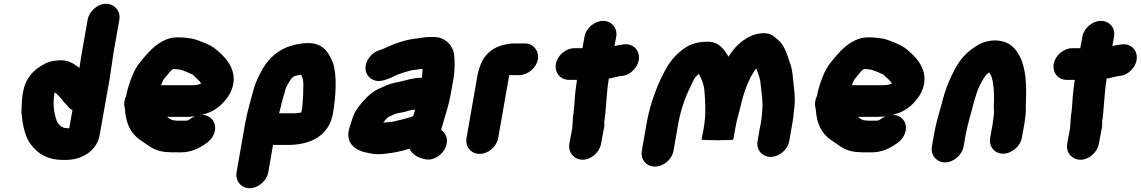

<svg xmlns="http://www.w3.org/2000/svg" viewBox="-20 -777 6012 1012"><path d="M578 -497 609 -673C617 -718 584 -757 539 -757C494 -757 450 -718 442 -673L411 -497C407 -473 402 -444 399 -419L388 -427C364 -445 332 -463 288 -459C247 -456 223 -447 192 -427C135 -391 102 -338 96 -251C95 -224 93 -206 93 -183C99 -121 111 -54 144 -14C179 32 228 66 316 66C327 66 338 66 347 65C421 59 491 13 505 -64L558 -362C565 -404 571 -455 578 -497ZM362 -197 345 -101C340 -101 334 -101 329 -102C303 -102 285 -124 278 -143C264 -185 257 -228 268 -290C284 -281 294 -265 306 -254L316 -240C320 -235 327 -228 334 -221L343 -210C348 -205 355 -200 362 -197Z M929 -410C930 -410 931 -410 932 -409C955 -403 977 -392 997 -383C1011 -366 1030 -356 1040 -336C1030 -333 1020 -329 1009 -329C1002 -328 995 -328 987 -328H829L833 -338C838 -350 839 -354 846 -363L866 -387C872 -395 883 -408 892 -413H898C908 -413 919 -411 929 -410ZM962 -141H921C918 -141 912 -141 905 -142C883 -142 873 -152 861 -161H957C975 -161 992 -162 1008 -164L995 -158C987 -152 980 -149 971 -143C969 -143 964 -141 962 -141ZM1043 -172C1051 -174 1058 -176 1065 -178C1119 -193 1168 -239 1194 -288C1244 -391 1179 -467 1124 -512C1101 -533 1076 -544 1045 -556C1022 -565 1002 -574 972 -576L958 -578C949 -579 939 -580 930 -580H910C893 -580 875 -576 857 -569C811 -551 776 -517 744 -480L721 -452C701 -428 688 -405 676 -374C663 -341 652 -311 645 -271C636 -253 631 -230 638 -206C639 -193 641 -182 642 -170C653 -102 682 -61 734 -29L750 -18C754 -15 759 -12 763 -9C788 9 824 25 871 25C880 26 886 26 891 26H933C987 26 1029 5 1063 -19C1084 -32 1099 -49 1108 -72C1129 -128 1093 -171 1043 -172Z M1563 -382C1564 -382 1566 -382 1567 -383C1575 -369 1579 -352 1579 -331C1579 -293 1577 -251 1573 -209L1568 -184C1559 -183 1547 -181 1538 -180H1451C1453 -188 1455 -195 1457 -202L1464 -232C1469 -251 1475 -273 1481 -292C1486 -320 1503 -343 1516 -363C1520 -366 1528 -376 1534 -376C1544 -378 1552 -382 1563 -382ZM1296 215C1341 215 1386 176 1394 131L1419 -13H1496C1623 -13 1715 -65 1735 -180C1750 -266 1758 -381 1734 -448C1713 -499 1684 -550 1604 -550C1582 -550 1561 -547 1542 -543L1519 -537C1452 -519 1399 -474 1365 -415C1347 -382 1329 -350 1317 -307C1302 -249 1284 -192 1272 -126L1227 131C1219 176 1251 215 1296 215Z M2207 -414C2207 -407 2207 -401 2206 -396C2205 -387 2206 -376 2204 -367H2198C2158 -367 2118 -353 2082 -345C2049 -340 2024 -331 1996 -318L1976 -309C1947 -296 1920 -273 1898 -248C1883 -230 1869 -215 1857 -195C1842 -172 1834 -141 1824 -110C1795 -28 1848 16 1915 28C1937 33 1964 38 1992 35C2030 32 2066 26 2099 18L2134 8C2135 8 2137 8 2138 7C2152 35 2181 54 2216 61C2263 75 2312 39 2328 1C2347 -42 2329 -76 2305 -92C2307 -102 2310 -109 2313 -119L2319 -140C2330 -181 2346 -226 2354 -272L2367 -345C2377 -390 2380 -462 2371 -503C2360 -544 2323 -582 2266 -582H2247C2226 -582 2200 -578 2182 -575C2109 -568 2051 -543 1996 -518C1967 -509 1946 -500 1927 -475C1876 -408 1927 -334 1999 -353C2022 -359 2048 -369 2068 -381C2083 -386 2097 -392 2111 -396C2128 -400 2151 -409 2171 -409C2186 -412 2192 -413 2207 -414ZM2168 -199C2165 -189 2161 -176 2158 -165C2139 -157 2120 -154 2099 -147L2081 -143C2068 -139 2050 -134 2033 -134C2024 -133 2013 -132 2002 -131H2000C2007 -140 2016 -151 2025 -159C2025 -160 2025 -160 2026 -160L2048 -170C2065 -180 2091 -183 2112 -187C2131 -192 2146 -199 2168 -199Z M2606 -50 2664 -381H2716C2761 -381 2807 -419 2815 -464C2823 -509 2791 -548 2746 -548H2684C2673 -548 2661 -546 2646 -543C2585 -532 2536 -496 2514 -438L2505 -413C2502 -403 2499 -391 2496 -376L2439 -50C2431 -4 2462 34 2508 34C2554 34 2598 -4 2606 -50Z M3061 -584 3050 -523H3008C2962 -523 2918 -485 2910 -440C2902 -395 2933 -356 2979 -356H3021C3018 -337 3015 -312 3013 -296C3008 -254 3008 -208 3001 -167C3000 -159 2999 -150 2999 -141C2997 -127 2998 -113 2996 -100L2981 -19C2973 26 3006 65 3051 65C3096 65 3140 26 3148 -19L3165 -111C3166 -119 3165 -128 3165 -137C3167 -149 3169 -159 3169 -168C3172 -184 3172 -202 3174 -220C3179 -268 3180 -312 3189 -363C3193 -364 3196 -364 3199 -364C3215 -368 3232 -373 3249 -376L3261 -377C3284 -380 3304 -391 3321 -410C3377 -470 3340 -553 3267 -543L3254 -541C3242 -540 3231 -537 3219 -534L3228 -584C3236 -629 3204 -667 3159 -667C3114 -667 3069 -629 3061 -584Z M3530 17 3556 -131C3571 -214 3600 -283 3631 -345C3639 -364 3649 -376 3663 -388C3678 -361 3687 -340 3692 -308C3697 -246 3703 -177 3689 -100L3678 -42C3678 -39 3706 -38 3761 -38C3817 -38 3845 -39 3845 -42L3856 -102C3863 -143 3867 -152 3881 -207C3900 -291 3925 -362 3966 -417C3973 -394 3982 -376 3987 -352C3990 -335 3993 -290 3996 -275L3998 -251C4000 -228 3999 -201 3996 -175L3993 -145C3991 -127 3987 -113 3984 -97L3973 -33C3965 12 3997 50 4042 50C4087 50 4132 12 4140 -33L4151 -97C4156 -124 4163 -160 4164 -189L4168 -219C4172 -274 4165 -311 4160 -360C4157 -398 4152 -427 4140 -456C4129 -491 4116 -528 4095 -553C4086 -564 4070 -575 4058 -586C4029 -611 3972 -604 3933 -585C3885 -561 3849 -526 3820 -478C3798 -516 3768 -559 3708 -557C3646 -557 3604 -539 3567 -507C3530 -476 3502 -441 3479 -393L3472 -378C3466 -368 3459 -354 3451 -335C3425 -274 3403 -208 3389 -131L3363 17C3355 63 3386 101 3432 101C3478 101 3522 63 3530 17Z M4570 -410C4571 -410 4572 -410 4573 -409C4596 -403 4618 -392 4638 -383C4652 -366 4671 -356 4681 -336C4671 -333 4661 -329 4650 -329C4643 -328 4636 -328 4628 -328H4470L4474 -338C4479 -350 4480 -354 4487 -363L4507 -387C4513 -395 4524 -408 4533 -413H4539C4549 -413 4560 -411 4570 -410ZM4603 -141H4562C4559 -141 4553 -141 4546 -142C4524 -142 4514 -152 4502 -161H4598C4616 -161 4633 -162 4649 -164L4636 -158C4628 -152 4621 -149 4612 -143C4610 -143 4605 -141 4603 -141ZM4684 -172C4692 -174 4699 -176 4706 -178C4760 -193 4809 -239 4835 -288C4885 -391 4820 -467 4765 -512C4742 -533 4717 -544 4686 -556C4663 -565 4643 -574 4613 -576L4599 -578C4590 -579 4580 -580 4571 -580H4551C4534 -580 4516 -576 4498 -569C4452 -551 4417 -517 4385 -480L4362 -452C4342 -428 4329 -405 4317 -374C4304 -341 4293 -311 4286 -271C4277 -253 4272 -230 4279 -206C4280 -193 4282 -182 4283 -170C4294 -102 4323 -61 4375 -29L4391 -18C4395 -15 4400 -12 4404 -9C4429 9 4465 25 4512 25C4521 26 4527 26 4532 26H4574C4628 26 4670 5 4704 -19C4725 -32 4740 -49 4749 -72C4770 -128 4734 -171 4684 -172Z M4961 79C5006 79 5051 40 5059 -5L5069 -63C5074 -89 5083 -127 5090 -152C5105 -204 5121 -278 5142 -322C5157 -350 5169 -380 5194 -395C5200 -387 5205 -378 5208 -366C5220 -324 5221 -265 5218 -211C5218 -195 5221 -183 5218 -169C5217 -158 5214 -135 5212 -123L5199 -51C5191 -5 5222 33 5267 33C5312 33 5358 -5 5366 -51L5379 -123C5381 -132 5382 -141 5383 -152C5389 -186 5386 -205 5387 -235C5392 -328 5387 -419 5355 -480C5331 -526 5296 -564 5220 -564C5179 -562 5146 -549 5118 -529C5076 -502 5042 -466 5016 -418C4986 -364 4962 -305 4944 -232C4928 -175 4912 -122 4902 -63L4892 -5C4884 40 4916 79 4961 79Z M5685 -584 5674 -523H5632C5586 -523 5542 -485 5534 -440C5526 -395 5557 -356 5603 -356H5645C5642 -337 5639 -312 5637 -296C5632 -254 5632 -208 5625 -167C5624 -159 5623 -150 5623 -141C5621 -127 5622 -113 5620 -100L5605 -19C5597 26 5630 65 5675 65C5720 65 5764 26 5772 -19L5789 -111C5790 -119 5789 -128 5789 -137C5791 -149 5793 -159 5793 -168C5796 -184 5796 -202 5798 -220C5803 -268 5804 -312 5813 -363C5817 -364 5820 -364 5823 -364C5839 -368 5856 -373 5873 -376L5885 -377C5908 -380 5928 -391 5945 -410C6001 -470 5964 -553 5891 -543L5878 -541C5866 -540 5855 -537 5843 -534L5852 -584C5860 -629 5828 -667 5783 -667C5738 -667 5693 -629 5685 -584Z"/></svg>

Font: Blanket
Style: BlkObl
Weight: 900
Foundry: Cannot Into Space Fonts
Version: Version 0.9